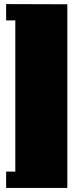

<svg xmlns="http://www.w3.org/2000/svg" viewBox="-20 -821 360 941"><path d="M310 -800V100H10V20H55V-721H10V-801Z"/></svg>

Font: Badeen Display
Style: Regular
Weight: 400
Version: Version 1.000; ttfautohint (v1.8.4.7-5d5b)